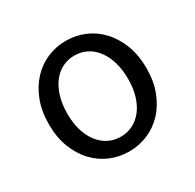

<svg xmlns="http://www.w3.org/2000/svg" viewBox="-119 -627 779 767"><g transform="rotate(-30 271.0 -243.0)"><path d="M271 12Q226 12 185.5 -5Q145 -22 114 -54.5Q83 -87 64.5 -134.5Q46 -182 46 -242Q46 -303 64.5 -350.5Q83 -398 114 -431Q145 -464 185.5 -481Q226 -498 271 -498Q316 -498 356.5 -481Q397 -464 428 -431Q459 -398 477.5 -350.5Q496 -303 496 -242Q496 -182 477.5 -134.5Q459 -87 428 -54.5Q397 -22 356.5 -5Q316 12 271 12ZM271 -56Q302 -56 328 -69.5Q354 -83 372.5 -107.5Q391 -132 401 -166Q411 -200 411 -242Q411 -284 401 -318.5Q391 -353 372.5 -378Q354 -403 328 -416.5Q302 -430 271 -430Q240 -430 214 -416.5Q188 -403 169.5 -378Q151 -353 141 -318.5Q131 -284 131 -242Q131 -200 141 -166Q151 -132 169.5 -107.5Q188 -83 214 -69.5Q240 -56 271 -56Z"/></g></svg>

Font: Pinyin1712
Style: Regular
Weight: 400
Version: Version 1